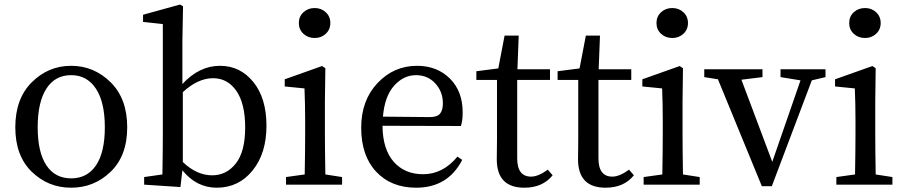

<svg xmlns="http://www.w3.org/2000/svg" viewBox="-20 -830 4068 863"><path d="M48.8 -257.8Q48.8 -386.7 123 -460.4Q197.3 -534.2 299.8 -534.2Q402.3 -534.2 477.1 -460.4Q551.8 -386.7 551.8 -257.8Q551.8 -129.9 477.5 -58.1Q403.3 13.7 299.8 13.7Q196.3 13.7 122.6 -58.1Q48.8 -129.9 48.8 -257.8ZM451.2 -257.8Q451.2 -371.1 411.1 -431.6Q371.1 -492.2 299.8 -492.2Q227.5 -492.2 188.5 -431.6Q149.4 -371.1 149.4 -257.8Q149.4 -145.5 188.5 -86.9Q227.5 -28.3 299.8 -28.3Q372.1 -28.3 411.6 -86.9Q451.2 -145.5 451.2 -257.8Z M801.8 -416V-101.6Q864.3 -42 933.6 -42Q998 -42 1040 -95.2Q1082 -148.4 1082 -256.8Q1082 -364.3 1042.5 -421.4Q1002.9 -478.5 937.5 -478.5Q870.1 -478.5 801.8 -416ZM799.8 -646.5V-452.1Q875 -534.2 968.8 -534.2Q1059.6 -534.2 1118.7 -461.4Q1177.7 -388.7 1177.7 -264.6Q1177.7 -140.6 1115.2 -63.5Q1052.7 13.7 954.1 13.7Q863.3 13.7 799.8 -64.5L791 10.7L627.9 0V-34.2L710 -45.9Q711.9 -157.2 711.9 -230.5V-721.7L623 -731.4V-763.7L789.1 -809.6L802.7 -801.8Z M1394.5 -659.2Q1364.3 -659.2 1343.8 -678.2Q1323.2 -697.3 1323.2 -726.6Q1323.2 -755.9 1343.8 -774.9Q1364.3 -793.9 1394.5 -793.9Q1423.8 -793.9 1444.3 -774.9Q1464.8 -755.9 1464.8 -726.6Q1464.8 -697.3 1444.3 -678.2Q1423.8 -659.2 1394.5 -659.2ZM1442.4 -45.9 1517.6 -34.2V0H1265.6V-34.2L1349.6 -45.9Q1351.6 -157.2 1351.6 -230.5V-288.1Q1351.6 -361.3 1348.6 -432.6L1259.8 -441.4V-473.6L1427.7 -533.2L1442.4 -523.4L1440.4 -377V-230.5Q1440.4 -157.2 1442.4 -45.9Z M1701.2 -305.7 1912.1 -303.7Q1945.3 -303.7 1958 -319.3Q1970.7 -335 1970.7 -365.2Q1970.7 -418 1936.5 -455.1Q1902.3 -492.2 1849.6 -492.2Q1793.9 -492.2 1751.5 -444.8Q1709 -397.5 1701.2 -305.7ZM2051.8 -263.7 1699.2 -264.6Q1700.2 -159.2 1749.5 -103Q1798.8 -46.9 1881.8 -46.9Q1970.7 -46.9 2036.1 -126L2057.6 -111.3Q1993.2 13.7 1850.6 13.7Q1738.3 13.7 1670.9 -58.1Q1603.5 -129.9 1603.5 -255.9Q1603.5 -378.9 1676.8 -456.5Q1750 -534.2 1854.5 -534.2Q1944.3 -534.2 2002 -477.1Q2059.6 -419.9 2059.6 -325.2Q2059.6 -287.1 2051.8 -263.7Z M2442.4 -67.4 2463.9 -42Q2418.9 13.7 2336.9 13.7Q2212.9 13.7 2212.9 -114.3Q2212.9 -126 2213.4 -154.3Q2213.9 -182.6 2213.9 -205.1V-470.7H2121.1V-509.8L2219.7 -522.5L2248 -669.9H2311.5L2305.7 -518.6H2452.1V-470.7H2304.7V-118.2Q2304.7 -36.1 2367.2 -36.1Q2399.4 -36.1 2442.4 -67.4Z M2807.6 -67.4 2829.1 -42Q2784.2 13.7 2702.1 13.7Q2578.1 13.7 2578.1 -114.3Q2578.1 -126 2578.6 -154.3Q2579.1 -182.6 2579.1 -205.1V-470.7H2486.3V-509.8L2585 -522.5L2613.3 -669.9H2676.8L2670.9 -518.6H2817.4V-470.7H2669.9V-118.2Q2669.9 -36.1 2732.4 -36.1Q2764.6 -36.1 2807.6 -67.4Z M3002 -659.2Q2971.7 -659.2 2951.2 -678.2Q2930.7 -697.3 2930.7 -726.6Q2930.7 -755.9 2951.2 -774.9Q2971.7 -793.9 3002 -793.9Q3031.2 -793.9 3051.8 -774.9Q3072.3 -755.9 3072.3 -726.6Q3072.3 -697.3 3051.8 -678.2Q3031.2 -659.2 3002 -659.2ZM3049.8 -45.9 3125 -34.2V0H2873V-34.2L2957 -45.9Q2959 -157.2 2959 -230.5V-288.1Q2959 -361.3 2956.1 -432.6L2867.2 -441.4V-473.6L3035.2 -533.2L3049.8 -523.4L3047.9 -377V-230.5Q3047.9 -157.2 3049.8 -45.9Z M3690.4 -518.6V-483.4L3628.9 -468.8L3449.2 6.8H3404.3L3207 -473.6L3145.5 -483.4V-518.6H3407.2V-483.4L3312.5 -471.7L3451.2 -102.5L3578.1 -468.8L3488.3 -483.4V-518.6Z M3868.2 -659.2Q3837.9 -659.2 3817.4 -678.2Q3796.9 -697.3 3796.9 -726.6Q3796.9 -755.9 3817.4 -774.9Q3837.9 -793.9 3868.2 -793.9Q3897.5 -793.9 3918 -774.9Q3938.5 -755.9 3938.5 -726.6Q3938.5 -697.3 3918 -678.2Q3897.5 -659.2 3868.2 -659.2ZM3916 -45.9 3991.2 -34.2V0H3739.3V-34.2L3823.2 -45.9Q3825.2 -157.2 3825.2 -230.5V-288.1Q3825.2 -361.3 3822.3 -432.6L3733.4 -441.4V-473.6L3901.4 -533.2L3916 -523.4L3914.1 -377V-230.5Q3914.1 -157.2 3916 -45.9Z"/></svg>

Font: GenYoMin TW TTF Medium
Style: Regular
Weight: 500
Version: Version 1.300